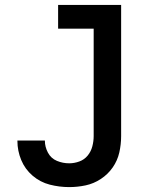

<svg xmlns="http://www.w3.org/2000/svg" viewBox="-20 -755 616 783"><path d="M262 8Q296 8 329 1Q362 -6 391 -25Q420 -44 439.5 -72Q459 -100 466.5 -133Q474 -166 474 -200V-735H217V-638H362V-200Q362 -179 356.5 -158Q351 -137 337.5 -120.5Q324 -104 303.5 -96.5Q283 -89 262 -89Q236 -89 212 -99Q188 -109 175.5 -132.5Q163 -156 163 -181V-182H51V-180Q51 -140 66.5 -102.5Q82 -65 113 -38.5Q144 -12 183 -2Q222 8 262 8Z"/></svg>

Font: Iosevka Sparkle Semibold
Style: Regular
Weight: 600
Designer: Belleve Invis
Foundry: Belleve Invis
Version: Version 4.5.0; ttfautohint (v1.8.3)